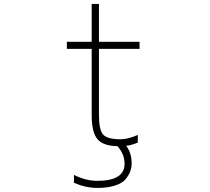

<svg xmlns="http://www.w3.org/2000/svg" viewBox="-20 -713 1040 952"><path d="M632.8 98.6Q632.8 117.2 626 136.2Q619.1 155.3 603 175.3Q586.9 195.3 550.3 207Q513.7 218.8 462.9 218.8Q405.3 218.8 346.7 193.4V154.3Q405.3 183.6 462.9 183.6Q597.7 183.6 597.7 98.6Q597.7 51.8 562.5 11.7Q491.2 10.7 462.9 -23.4Q434.6 -57.6 434.6 -142.6V-470.7H311.5V-505.9H434.6V-693.4H470.7V-505.9H671.9V-470.7H470.7V-142.6Q470.7 -67.4 492.2 -44.9Q513.7 -22.5 576.2 -22.5Q614.3 -22.5 663.1 -43.9V-5.9Q629.9 7.8 605.5 9.8Q632.8 44.9 632.8 98.6Z"/></svg>

Font: GenEi Gothic M ExtraLight
Style: Regular
Weight: 200
Designer: o_tamon (Modified); [Source Han Sans]
Ryoko NISHIZUKA  (kana & ideographs); Paul D. Hunt (Latin, Greek & Cyrillic); Wenl
Version: Version 1.1a;Original Version 1.004